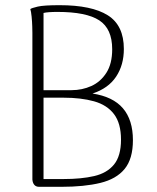

<svg xmlns="http://www.w3.org/2000/svg" viewBox="-20 -721 604 741"><path d="M131 0Q119 0 112.5 -7.5Q106 -15 105 -28V-594Q105 -601 104.5 -619Q104 -637 102 -657Q100 -677 97 -686Q102 -690 125.5 -695.5Q149 -701 210 -701Q334 -701 396 -662Q458 -623 458 -532Q458 -470 428 -425Q398 -380 337 -360Q416 -348 454.5 -303Q493 -258 493 -180Q493 -108 461 -69Q429 -30 367 -15Q305 0 217 0ZM148 -30H226Q294 -30 343.5 -41.5Q393 -53 420 -86Q447 -119 447 -182Q447 -245 420 -280.5Q393 -316 343 -330Q293 -344 225 -344H139L132 -373H256Q297 -373 332.5 -389Q368 -405 390.5 -440Q413 -475 413 -531Q413 -610 363 -642.5Q313 -675 202 -675Q183 -675 169.5 -674Q156 -673 148 -671Z"/></svg>

Font: Arima ExtraLight
Style: Regular
Weight: 250
Designer: Joana Correia and Natanael Gama
Foundry: NDISCOVER
Version: Version 1.101;gftools[0.9.23]